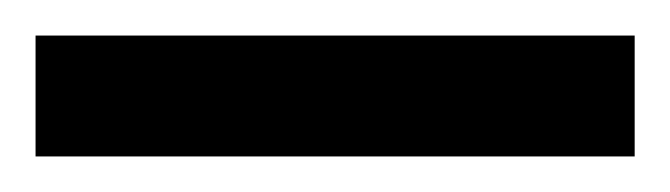

<svg xmlns="http://www.w3.org/2000/svg" viewBox="-21 70 377 108"><path d="M-1 90V158H336V90Z"/></svg>

Font: Noto Sans Devanagari UI Condensed Black
Style: Regular
Weight: 900
Width: 3
Designer: Jelle Bosma - Monotype Design Team
Foundry: Monotype Imaging Inc.
Version: Version 2.004